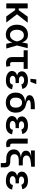

<svg xmlns="http://www.w3.org/2000/svg" viewBox="1954 -2759 945 4893"><g transform="rotate(90 2426.5 -312.5)"><path d="M194.3 -545.9V-317.4H239.3L404.8 -545.9H558.6L344.2 -272.5L553.7 0H398.9L236.8 -226.1H194.3V0H67.4V-545.9Z M860.4 11.7Q785.6 11.7 729.2 -23.9Q672.9 -59.6 641.4 -123Q609.9 -186.5 609.9 -271Q609.9 -355.5 641.6 -418.9Q673.3 -482.4 730.2 -517.6Q787.1 -552.7 862.8 -552.7Q926.8 -552.7 966.6 -529.5Q1006.3 -506.3 1028.3 -470.7Q1050.3 -435.1 1061 -397.5L1090.8 -545.9H1209L1138.7 -272.9L1216.8 0H1097.2L1062 -156.2Q1051.3 -117.7 1029.3 -78.9Q1007.3 -40 967 -14.2Q926.8 11.7 860.4 11.7ZM1036.1 -272.9 1035.6 -274.4Q1027.3 -312.5 1009.8 -352.8Q992.2 -393.1 960.2 -420.7Q928.2 -448.2 877.4 -448.2Q813 -448.2 775.9 -401.1Q738.8 -354 738.8 -271.5Q738.8 -189 774.7 -141.8Q810.5 -94.7 873 -94.7Q911.1 -94.7 939.2 -111.3Q967.3 -127.9 986.8 -155Q1006.3 -182.1 1018.3 -212.9Q1030.3 -243.7 1035.6 -271.5Z M1597.7 7.3Q1519 7.3 1477.1 -31.7Q1435.1 -70.8 1435.1 -143.1V-442.9H1260.3V-545.9H1735.8V-442.9H1562V-153.8Q1562 -124 1574.7 -110.1Q1587.4 -96.2 1616.2 -96.2Q1625 -96.2 1639.2 -98.4Q1653.3 -100.6 1662.6 -102.5L1682.1 -4.4Q1662.1 1.5 1640.4 4.4Q1618.7 7.3 1597.7 7.3Z M2027.8 9.8Q1959 9.8 1905 -9.3Q1851.1 -28.3 1819.8 -63.7Q1788.6 -99.1 1788.6 -147.9Q1788.6 -188 1814.5 -223.1Q1840.3 -258.3 1903.3 -274.4Q1845.7 -290 1822 -322.5Q1798.3 -355 1798.3 -394Q1798.3 -444.3 1827.9 -480Q1857.4 -515.6 1908.9 -534.2Q1960.4 -552.7 2026.9 -552.7Q2211.9 -552.7 2246.6 -409.7L2131.3 -385.7Q2122.6 -418 2097.2 -436.5Q2071.8 -455.1 2025.9 -455.1Q1977.5 -455.1 1949.7 -434.8Q1921.9 -414.6 1921.9 -384.8Q1921.9 -356.9 1948.2 -339.4Q1974.6 -321.8 2023.9 -321.8H2096.2V-236.8H2023.9Q1971.7 -236.8 1942.4 -215.1Q1913.1 -193.4 1913.1 -160.2Q1913.1 -128.4 1943.4 -108.6Q1973.6 -88.9 2029.3 -88.9Q2083 -88.9 2107.2 -108.6Q2131.3 -128.4 2140.1 -168.9L2255.4 -147.5Q2238.8 -72.3 2183.8 -31.2Q2128.9 9.8 2027.8 9.8ZM1987.8 -615.7 2003.9 -765.1H2123.5L2065.9 -615.7Z M2595.2 11.7Q2519 11.7 2461.7 -18.3Q2404.3 -48.3 2372.1 -105.2Q2339.8 -162.1 2339.8 -242.2Q2339.8 -356.4 2403.6 -414.8Q2467.3 -473.1 2572.3 -478.5Q2497.1 -494.1 2451.4 -518.1Q2405.8 -542 2405.8 -593.8Q2405.8 -656.7 2477.1 -692.1Q2548.3 -727.5 2697.3 -727.5H2763.2V-624H2679.7Q2596.2 -624 2564 -611.6Q2531.7 -599.1 2531.7 -574.2Q2531.7 -549.3 2562.3 -531.5Q2592.8 -513.7 2668.5 -496.6Q2717.3 -485.4 2758.8 -453.1Q2800.3 -420.9 2825.7 -368.4Q2851.1 -315.9 2851.1 -242.7Q2851.1 -162.1 2818.8 -105.2Q2786.6 -48.3 2729.2 -18.3Q2671.9 11.7 2595.2 11.7ZM2595.2 -93.3Q2653.8 -93.3 2688.2 -129.6Q2722.7 -166 2722.7 -242.2Q2722.7 -318.8 2688 -360.4Q2653.3 -401.9 2595.2 -401.9Q2537.1 -401.9 2502.4 -360.4Q2467.8 -318.8 2467.8 -242.2Q2467.8 -166 2502.4 -129.6Q2537.1 -93.3 2595.2 -93.3Z M3176.8 9.8Q3107.9 9.8 3054 -9.3Q3000 -28.3 2968.8 -63.7Q2937.5 -99.1 2937.5 -147.9Q2937.5 -188 2963.4 -223.1Q2989.3 -258.3 3052.2 -274.4Q2994.6 -290 2970.9 -322.5Q2947.3 -355 2947.3 -394Q2947.3 -444.3 2976.8 -480Q3006.3 -515.6 3057.9 -534.2Q3109.4 -552.7 3175.8 -552.7Q3360.8 -552.7 3395.5 -409.7L3280.3 -385.7Q3271.5 -418 3246.1 -436.5Q3220.7 -455.1 3174.8 -455.1Q3126.5 -455.1 3098.6 -434.8Q3070.8 -414.6 3070.8 -384.8Q3070.8 -356.9 3097.2 -339.4Q3123.5 -321.8 3172.9 -321.8H3245.1V-236.8H3172.9Q3120.6 -236.8 3091.3 -215.1Q3062 -193.4 3062 -160.2Q3062 -128.4 3092.3 -108.6Q3122.6 -88.9 3178.2 -88.9Q3231.9 -88.9 3256.1 -108.6Q3280.3 -128.4 3289.1 -168.9L3404.3 -147.5Q3387.7 -72.3 3332.8 -31.2Q3277.8 9.8 3176.8 9.8Z M3661.6 3.4Q3585.4 3.4 3549.1 -31.5Q3512.7 -66.4 3512.7 -134.8V-545.9H3639.6V-155.8Q3639.6 -125.5 3648.7 -112.5Q3657.7 -99.6 3681.6 -99.6Q3694.3 -99.6 3700.9 -100.6Q3707.5 -101.6 3712.9 -103L3734.4 -6.8Q3722.7 -3.4 3703.6 0Q3684.6 3.4 3661.6 3.4Z M4135.7 140.1V49.8Q4135.7 19 4124.5 9.5Q4113.3 0 4078.6 0H4027.8Q3916 0 3852.1 -51Q3788.1 -102.1 3788.1 -190.9Q3788.1 -255.4 3817.4 -293Q3846.7 -330.6 3892.3 -348.4Q3938 -366.2 3987.3 -372.1Q3944.3 -377 3906 -390.1Q3867.7 -403.3 3843.8 -429.9Q3819.8 -456.5 3819.8 -502Q3819.8 -543 3840.3 -569.8Q3860.8 -596.7 3896.2 -612.1Q3931.6 -627.4 3975.6 -634.8L3814.9 -627.9V-727.5H4229V-634.8L4156.2 -629.4Q4052.2 -622.1 3997.3 -596.9Q3942.4 -571.8 3942.4 -515.6Q3942.4 -472.2 3976.1 -446.3Q4009.8 -420.4 4077.6 -420.4H4194.3V-318.4H4064Q3989.7 -318.4 3950 -290Q3910.2 -261.7 3910.2 -207Q3910.2 -155.8 3946.3 -129.2Q3982.4 -102.5 4050.8 -102.5H4087.4Q4165.5 -102.5 4205.1 -70.1Q4244.6 -37.6 4244.6 38.1V140.1Z M4584 9.8Q4515.1 9.8 4461.2 -9.3Q4407.2 -28.3 4376 -63.7Q4344.7 -99.1 4344.7 -147.9Q4344.7 -188 4370.6 -223.1Q4396.5 -258.3 4459.5 -274.4Q4401.9 -290 4378.2 -322.5Q4354.5 -355 4354.5 -394Q4354.5 -444.3 4384 -480Q4413.6 -515.6 4465.1 -534.2Q4516.6 -552.7 4583 -552.7Q4768.1 -552.7 4802.7 -409.7L4687.5 -385.7Q4678.7 -418 4653.3 -436.5Q4627.9 -455.1 4582 -455.1Q4533.7 -455.1 4505.9 -434.8Q4478 -414.6 4478 -384.8Q4478 -356.9 4504.4 -339.4Q4530.8 -321.8 4580.1 -321.8H4652.3V-236.8H4580.1Q4527.8 -236.8 4498.5 -215.1Q4469.2 -193.4 4469.2 -160.2Q4469.2 -128.4 4499.5 -108.6Q4529.8 -88.9 4585.4 -88.9Q4639.2 -88.9 4663.3 -108.6Q4687.5 -128.4 4696.3 -168.9L4811.5 -147.5Q4794.9 -72.3 4740 -31.2Q4685.1 9.8 4584 9.8Z"/></g></svg>

Font: Inter-SemiBold
Style: Regular
Weight: 600
Designer: Rasmus Andersson
Foundry: rsms
Version: Version 4.000;git-a52131595